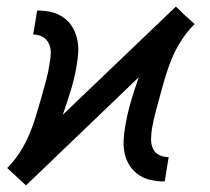

<svg xmlns="http://www.w3.org/2000/svg" viewBox="-20 -552 640 584"><path d="M59 12 30 -15 2 -41Q23 -62 39.5 -87.5Q56 -113 67.5 -139.5Q79 -166 87.5 -193.5Q96 -221 104 -249Q112 -277 119.5 -304.5Q127 -332 131 -360Q134 -375 134.5 -390.5Q135 -406 128.5 -419.5Q122 -433 109.5 -440Q97 -447 81 -447L93 -520Q115 -520 135 -515.5Q155 -511 171.5 -500Q188 -489 198.5 -472.5Q209 -456 214 -436Q219 -416 218 -395Q217 -374 213 -352Q207 -315 195.5 -277.5Q184 -240 171 -203L515 -532L543 -505L572 -479Q551 -458 534 -432.5Q517 -407 505.5 -380.5Q494 -354 485.5 -326.5Q477 -299 469.5 -271Q462 -243 454.5 -215.5Q447 -188 442 -160Q440 -145 439.5 -129.5Q439 -114 445 -100.5Q451 -87 464 -80.5Q477 -74 493 -74L481 0Q459 0 438.5 -4.5Q418 -9 402 -20Q386 -31 375 -47.5Q364 -64 359.5 -84Q355 -104 356 -125Q357 -146 361 -168Q367 -205 378 -242.5Q389 -280 402 -317Z"/></svg>

Font: Iosevka Aile
Style: Italic
Weight: 400
Italic angle: -9°
Designer: Belleve Invis
Foundry: Belleve Invis
Version: Version 28.0.1; ttfautohint (v1.8.4)